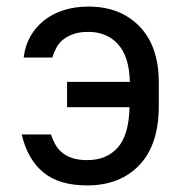

<svg xmlns="http://www.w3.org/2000/svg" viewBox="-20 -557 555 584"><path d="M245 7Q160 7 112 -32.5Q64 -72 46 -148H135Q140 -133 147.5 -119Q155 -105 167.5 -94Q180 -83 199 -76.5Q218 -70 245 -70Q304 -70 338 -108Q372 -146 374 -231H184V-308H375Q373 -385 339 -422.5Q305 -460 249 -460Q222 -460 203.5 -453.5Q185 -447 172 -436.5Q159 -426 151.5 -412Q144 -398 139 -382H52Q56 -417 72 -445.5Q88 -474 113.5 -494.5Q139 -515 173.5 -526Q208 -537 249 -537Q346 -537 404.5 -476.5Q463 -416 463 -306V-235Q463 -117 404 -55Q345 7 245 7Z"/></svg>

Font: Golos UI
Style: Regular
Weight: 400
Designer: A.Korolkova, Vitaly Kuzmin
Foundry: ParaType Ltd
Version: Version 2.000